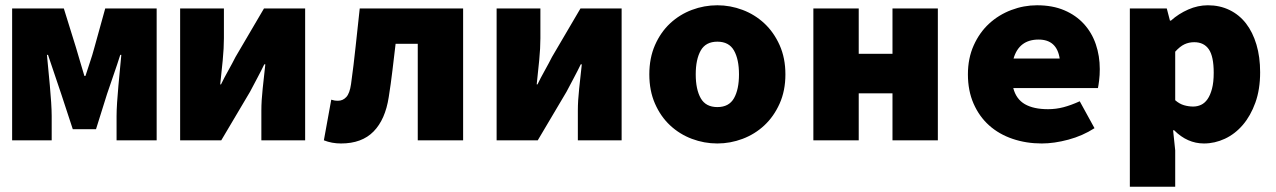

<svg xmlns="http://www.w3.org/2000/svg" viewBox="-20 -532 4840 728"><path d="M26 0V-500H222L268 -352Q277 -322 284.5 -296Q292 -270 300 -244H304Q312 -270 321 -296Q330 -322 338 -352L379 -500H574V0H422V-92Q422 -113 424 -144Q426 -175 429 -207.5Q432 -240 435 -271Q438 -302 440 -324H436Q425 -289 411 -249Q397 -209 386 -176L344 -42H256L212 -176Q201 -209 187 -250Q173 -291 162 -324H158Q160 -302 163 -271Q166 -240 169 -207.5Q172 -175 174 -144Q176 -113 176 -92V0Z M663 0V-500H829V-387Q829 -350 824.5 -303.5Q820 -257 815 -212H818Q829 -235 845.5 -264.5Q862 -294 873 -316L981 -500H1137V0H971V-113Q971 -150 976 -196Q981 -242 986 -288H982Q971 -265 955 -235Q939 -205 928 -184L819 0Z M1273 12Q1238 12 1208 0L1236 -154Q1242 -152 1248 -151Q1254 -150 1262 -150Q1280 -150 1293 -164Q1306 -178 1311 -213Q1321 -285 1328.5 -356.5Q1336 -428 1344 -500H1736V0H1564V-366H1480Q1474 -316 1468 -265Q1462 -214 1454 -164Q1441 -79 1396.5 -33.5Q1352 12 1273 12Z M1863 0V-500H2029V-387Q2029 -350 2024.5 -303.5Q2020 -257 2015 -212H2018Q2029 -235 2045.5 -264.5Q2062 -294 2073 -316L2181 -500H2337V0H2171V-113Q2171 -150 2176 -196Q2181 -242 2186 -288H2182Q2171 -265 2155 -235Q2139 -205 2128 -184L2019 0Z M2700 12Q2650 12 2603.5 -5.5Q2557 -23 2521 -56.5Q2485 -90 2463.5 -139Q2442 -188 2442 -250Q2442 -312 2463.5 -361Q2485 -410 2521 -443.5Q2557 -477 2603.5 -494.5Q2650 -512 2700 -512Q2749 -512 2795.5 -494.5Q2842 -477 2878 -443.5Q2914 -410 2936 -361Q2958 -312 2958 -250Q2958 -188 2936 -139Q2914 -90 2878 -56.5Q2842 -23 2795.5 -5.5Q2749 12 2700 12ZM2700 -126Q2744 -126 2763 -159.5Q2782 -193 2782 -250Q2782 -307 2763 -340.5Q2744 -374 2700 -374Q2656 -374 2637 -340.5Q2618 -307 2618 -250Q2618 -193 2637 -159.5Q2656 -126 2700 -126Z M3064 0V-500H3236V-328H3364V-500H3536V0H3364V-178H3236V0Z M3930 12Q3871 12 3819.5 -5.5Q3768 -23 3730.5 -56.5Q3693 -90 3671.5 -139Q3650 -188 3650 -250Q3650 -311 3672 -360Q3694 -409 3730.5 -442.5Q3767 -476 3814.5 -494Q3862 -512 3912 -512Q3971 -512 4015.5 -493Q4060 -474 4090 -441Q4120 -408 4135 -364Q4150 -320 4150 -270Q4150 -247 4147.5 -227Q4145 -207 4143 -198H3822Q3833 -156 3866 -137Q3899 -118 3954 -118Q3984 -118 4012.5 -125.5Q4041 -133 4074 -148L4130 -46Q4085 -17 4031 -2.5Q3977 12 3930 12ZM3918 -382Q3844 -382 3823 -310H3998Q3987 -382 3918 -382Z M4264 176V-500H4404L4416 -454H4420Q4449 -480 4485.5 -496Q4522 -512 4560 -512Q4605 -512 4642 -494Q4679 -476 4704.5 -443Q4730 -410 4744 -363Q4758 -316 4758 -258Q4758 -193 4740 -143Q4722 -93 4692.5 -58.5Q4663 -24 4624.5 -6Q4586 12 4545 12Q4482 12 4432 -38H4428L4436 38V176ZM4504 -128Q4520 -128 4534 -134.5Q4548 -141 4558.5 -156Q4569 -171 4575.5 -195.5Q4582 -220 4582 -256Q4582 -318 4563.5 -345Q4545 -372 4508 -372Q4488 -372 4471 -364Q4454 -356 4436 -336V-152Q4452 -138 4469.5 -133Q4487 -128 4504 -128Z"/></svg>

Font: Source Code Pro Black
Style: Regular
Weight: 900
Monospace: yes
Designer: Paul D. Hunt, Teo Tuominen
Foundry: Adobe Systems Incorporated
Version: Version 2.030;PS 1.000;hotconv 16.6.51;makeotf.lib2.5.65220